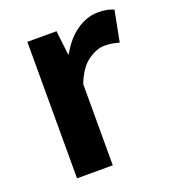

<svg xmlns="http://www.w3.org/2000/svg" viewBox="-111 -657 658 740"><g transform="rotate(-20 218.5 -287.0)"><path d="M79.3 0V-559.8H199L210.4 -460.8H213.2Q243.9 -515.8 286.2 -544.7Q328.5 -573.5 372.3 -573.5Q395.7 -573.5 410.4 -570.4Q425.2 -567.2 437.4 -561.8L412.8 -435.2Q397.4 -439.4 384.5 -441.8Q371.6 -444.2 353.3 -444.2Q321.4 -444.2 285.7 -419.3Q250 -394.4 226 -333.6V0Z"/></g></svg>

Font: Noto Sans TC Thin
Style: Regular
Weight: 100
Designer: Ryoko NISHIZUKA 西塚涼子 (kana, bopomofo & ideographs); Paul D. Hunt (Latin, Greek & Cyrillic); Sandoll Communications 산돌커뮤니
Foundry: Adobe
Version: Version 2.004-H2;hotconv 1.0.118;makeotfexe 2.5.65603